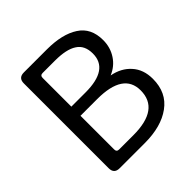

<svg xmlns="http://www.w3.org/2000/svg" viewBox="-192 -887 1040 1040"><g transform="rotate(-45 328.5 -367.0)"><path d="M142 0Q100 0 100 -42V-692Q100 -734 142 -734H318Q436 -734 503 -690Q570 -647 570 -554Q570 -498 541 -454Q513 -411 463 -390Q531 -377 571 -332Q612 -287 612 -215Q612 -110 536 -55Q461 0 334 0ZM193 -421H302Q479 -421 479 -542Q479 -605 436 -632Q394 -660 306 -660H212Q193 -660 193 -641ZM193 -93Q193 -74 212 -74H321Q521 -74 521 -218Q521 -351 321 -351H193Z"/></g></svg>

Font: Swei Gothic CJK TC Regular
Style: Regular
Weight: 400
Version: Version 2.129